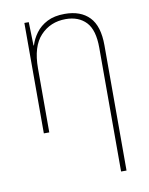

<svg xmlns="http://www.w3.org/2000/svg" viewBox="-87 -600 703 904"><g transform="rotate(-10 265.0 -148.5)"><path d="M91 0V-528H112L115 -416H117Q126 -446 146.5 -474Q167 -502 201 -519.5Q235 -537 285 -537Q361 -537 402.5 -494Q444 -451 444 -359V240H418V-352Q418 -437 382.5 -474.5Q347 -512 285 -512Q212 -512 164.5 -461.5Q117 -411 117 -306V0Z"/></g></svg>

Font: Noto Sans Mono Condensed Thin
Style: Regular
Weight: 100
Width: 3
Designer: Monotype Design Team
Foundry: Monotype Imaging Inc.
Version: Version 2.014; ttfautohint (v1.8.4.7-5d5b)